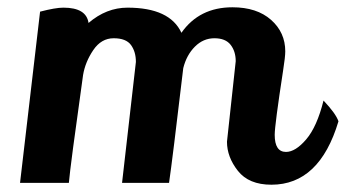

<svg xmlns="http://www.w3.org/2000/svg" viewBox="-20 -502 949 527"><path d="M315 0 353 -332Q353 -360 339.5 -378.5Q326 -397 292 -397Q258 -397 236 -364.5Q214 -332 208 -296Q173 -47 169 0H35L90 -470Q132 -481 154 -481Q217 -481 223 -439Q272 -481 330 -481Q446 -481 478 -412Q527 -482 618 -482Q685 -482 724 -447.5Q763 -413 763 -361Q763 -346 757 -308Q734 -158 734 -132Q734 -85 765 -85Q791 -85 820.5 -119.5Q850 -154 868 -226Q902 -190 909 -169Q857 5 725 5Q663 5 633 -33Q603 -71 603 -113L627 -334Q627 -361 613 -379Q599 -397 568.5 -397Q538 -397 515 -374Q492 -351 483 -315Q453 -61 444 0Z"/></svg>

Font: Lily Script One
Style: Regular
Weight: 400
Designer: Julia Petretta
Foundry: Julia Petretta
Version: Version 1.002;PS 001.001;hotconv 1.0.70;makeotf.lib2.5.58329